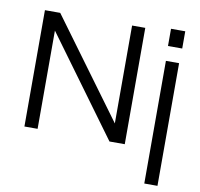

<svg xmlns="http://www.w3.org/2000/svg" viewBox="-92 -780 1123 1076"><g transform="rotate(10 469.0 -242.0)"><path d="M81 0V-662H168L577 -105V-662H652V0H565L156 -559V0ZM795 -584V-682H876V-584ZM798 198V-500H873V198Z"/></g></svg>

Font: Questrial
Style: Regular
Weight: 400
Designer: Joe Prince, Laura Meseguer
Foundry: Joe Prince, Laura Meseguer
Version: Version 2.000; ttfautohint (v1.8.3)